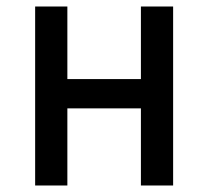

<svg xmlns="http://www.w3.org/2000/svg" viewBox="-20 -570 640 590"><path d="M88 0V-550H187V-327H413V-550H512V0H413V-237H187V0Z"/></svg>

Font: Pitagon Sans Mono Medium
Style: Regular
Weight: 500
Monospace: yes
Designer: Travis Tran
Foundry: Pitagon
Version: Version 1.001; ttfautohint (v1.8.4.7-5d5b);gftools[0.9.26]